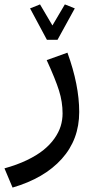

<svg xmlns="http://www.w3.org/2000/svg" viewBox="-50 -597 433 868"><path d="M130.9 -577.1 187 -481.9 243.2 -577.1 288.1 -559.1 210 -417H162.1L85.9 -559.1ZM6.8 251 -29.8 164.1Q27.3 148.4 72.3 126.7Q117.2 105 147 80.8Q176.8 56.6 196.3 28.8Q215.8 1 224.4 -26.9Q232.9 -54.7 232.9 -84Q232.9 -136.2 216.8 -187.5Q200.7 -238.8 161.1 -325.2L254.9 -358.9Q308.1 -212.4 308.1 -90.8Q308.1 33.7 229.2 121.3Q150.4 209 6.8 251Z"/></svg>

Font: FiraGO
Style: Regular
Weight: 400
Designer: bBox Type
Foundry: bBox Type GmbH
Version: Version 1.001;PS 001.001;hotconv 1.0.88;makeotf.lib2.5.64775